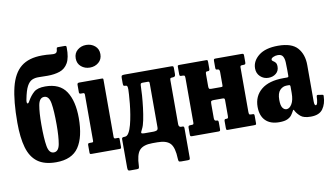

<svg xmlns="http://www.w3.org/2000/svg" viewBox="-90 -1005 2398 1379"><g transform="rotate(-10 1109.0 -316.0)"><path d="M460.5 -782.5Q461.5 -709.5 440 -671.8Q418.5 -634 380 -620.8Q341.5 -607.5 290.5 -607.5Q254.5 -607.5 226.5 -608.5Q198.5 -609.5 176.8 -599.8Q155 -590 139 -560Q123 -530 111 -467.5Q106 -443.5 112.2 -437.5Q118.5 -431.5 130.5 -454Q149.5 -488 176 -511.5Q202.5 -535 259 -535Q365 -535 411.5 -464.5Q458 -394 458 -270Q458 -131.5 408.5 -58.2Q359 15 244 15Q158.5 15 109 -21.5Q59.5 -58 38.5 -131Q17.5 -204 17.5 -312.5Q17.5 -470.5 41.5 -568.8Q65.5 -667 122 -712.5Q178.5 -758 276.5 -758Q312 -758 336.2 -754.8Q360.5 -751.5 373.5 -756Q386.5 -760.5 388 -783.5Q389 -792 390.8 -794.5Q392.5 -797 402 -797H447.5Q456 -797 458.2 -794.2Q460.5 -791.5 460.5 -782.5ZM185 -270Q185 -167.5 194.5 -112.5Q204 -57.5 239 -57.5Q274 -57.5 283.5 -110Q293 -162.5 293 -250Q293 -352.5 283.5 -407.5Q274 -462.5 239 -462.5Q204 -462.5 194.5 -410Q185 -357.5 185 -270Z M510.5 -695Q510.5 -733 537 -755.2Q563.5 -777.5 600.5 -777.5Q637.5 -777.5 664 -755.2Q690.5 -733 690.5 -695Q690.5 -657 664 -634.8Q637.5 -612.5 600.5 -612.5Q563.5 -612.5 537 -634.8Q510.5 -657 510.5 -695ZM520 -440H502.5Q490.5 -440 490.5 -451V-506.5Q490.5 -520 504 -520H669.5Q676 -520 678.2 -518.2Q680.5 -516.5 680.5 -510V-92.5Q680.5 -80 691 -80H707.5Q715.5 -80 718 -78.5Q720.5 -77 720.5 -69V-14Q720.5 -5 718 -2.5Q715.5 0 706.5 0H504.5Q496 0 493.2 -2Q490.5 -4 490.5 -12.5V-65.5Q490.5 -75 493.5 -77.5Q496.5 -80 505.5 -80H518.5Q526.5 -80 528.5 -82.2Q530.5 -84.5 530.5 -92.5V-427.5Q530.5 -440 520 -440Z M1153 -422V-102Q1153 -80 1172 -80H1182Q1189 -80 1191 -75.5Q1193 -71 1193 -64V149.5Q1193 160.5 1189.2 162.8Q1185.5 165 1174 165H1127Q1113 165 1110.5 159.2Q1108 153.5 1107.5 141.5Q1105 60 1077.5 30Q1050 0 984.5 0H947Q880.5 0 853 30.8Q825.5 61.5 823 144.5Q822.5 156 819.8 160.5Q817 165 804 165H755Q742.5 165 740.2 157.8Q738 150.5 738 139.5V-66Q738 -74 742.5 -77Q747 -80 761 -80Q777 -80 789.5 -101Q802 -122 811 -156Q820 -190 826.5 -229.5Q833 -269 836.8 -306.5Q840.5 -344 842.2 -372Q844 -400 844 -410.5Q844 -427.5 840.8 -433.8Q837.5 -440 828 -440H824Q816 -440 813.8 -444.5Q811.5 -449 811.5 -465V-500Q811.5 -514.5 817.2 -517.2Q823 -520 836.5 -520H1175Q1186.5 -520 1189.8 -517.2Q1193 -514.5 1193 -503V-461Q1193 -448 1187.5 -444Q1182 -440 1172.5 -440H1172Q1160 -440 1156.5 -437.2Q1153 -434.5 1153 -422ZM953 -440Q942.5 -440 939.5 -435.2Q936.5 -430.5 936.5 -414Q936.5 -392 933.5 -350.5Q930.5 -309 924.8 -261.8Q919 -214.5 910.8 -174.2Q902.5 -134 892 -114.5Q877.5 -89 882.2 -84.5Q887 -80 903.5 -80H969Q982 -80 992.5 -84Q1003 -88 1003 -105V-423Q1003 -433 1001.2 -436.5Q999.5 -440 992 -440Z M1665 -102.5Q1665 -89.5 1667.5 -84.8Q1670 -80 1683 -80H1692Q1700.5 -80 1702.8 -76.8Q1705 -73.5 1705 -65V-11Q1705 -3 1701.5 -1.5Q1698 0 1689.5 0H1496.5Q1488.5 0 1487 -3.8Q1485.5 -7.5 1485.5 -15.5V-65.5Q1485.5 -80 1495.5 -80H1501.5Q1509.5 -80 1512.2 -83.2Q1515 -86.5 1515 -99.5V-213Q1515 -222 1512.2 -225.2Q1509.5 -228.5 1499.5 -228.5H1437Q1422 -228.5 1417.2 -225Q1412.5 -221.5 1412.5 -205.5V-100.5Q1412.5 -80 1427 -80H1428.5Q1437 -80 1440 -77Q1443 -74 1443 -63V-15Q1443 -6 1440.2 -3Q1437.5 0 1429 0H1236.5Q1227.5 0 1225 -3.2Q1222.5 -6.5 1222.5 -16V-64Q1222.5 -74.5 1226.8 -77.2Q1231 -80 1240.5 -80H1245.5Q1255.5 -80 1259 -82.2Q1262.5 -84.5 1262.5 -94V-417.5Q1262.5 -430.5 1260 -435.2Q1257.5 -440 1244.5 -440H1235.5Q1227.5 -440 1225 -443.2Q1222.5 -446.5 1222.5 -455V-509Q1222.5 -517.5 1226.2 -518.8Q1230 -520 1238 -520H1431.5Q1439.5 -520 1441 -516.5Q1442.5 -513 1442.5 -504.5V-454.5Q1442.5 -440 1431.5 -440H1427.5Q1418.5 -440 1415.5 -436.8Q1412.5 -433.5 1412.5 -420.5V-332.5Q1412.5 -320 1415.8 -315.5Q1419 -311 1432.5 -311H1500Q1511.5 -311 1513.2 -313Q1515 -315 1515 -326V-419.5Q1515 -440 1500.5 -440H1498Q1490.5 -440 1488 -443Q1485.5 -446 1485.5 -457V-505Q1485.5 -514 1488 -517Q1490.5 -520 1499.5 -520H1691Q1700 -520 1702.5 -516.8Q1705 -513.5 1705 -504V-456Q1705 -445.5 1701 -442.8Q1697 -440 1687 -440H1682Q1672.5 -440 1668.8 -437.8Q1665 -435.5 1665 -426Z M1736.5 -125.5Q1736.5 -203.5 1792.8 -250Q1849 -296.5 1955.5 -296.5H1979.5Q1988 -296.5 1990.2 -298.5Q1992.5 -300.5 1992.5 -309.5V-349.5Q1992.5 -379.5 1991.2 -406.2Q1990 -433 1980 -449.8Q1970 -466.5 1943.5 -466.5Q1925.5 -466.5 1910 -459.2Q1894.5 -452 1894.5 -442Q1894.5 -434.5 1903 -429.8Q1911.5 -425 1919.8 -415.8Q1928 -406.5 1928 -385.5Q1928 -354.5 1905.8 -336Q1883.5 -317.5 1850.5 -317.5Q1816 -317.5 1791.2 -340.8Q1766.5 -364 1766.5 -400.5Q1766.5 -454.5 1815.5 -493.5Q1864.5 -532.5 1957 -532.5Q2056.5 -532.5 2098.2 -484.8Q2140 -437 2140 -359.5V-93.5Q2140 -64.5 2151 -64.5Q2165.5 -64.5 2168 -126.5Q2168.5 -136.5 2180.5 -135L2212.5 -129.5Q2217 -128.5 2217.2 -125.5Q2217.5 -122.5 2217.5 -117.5Q2216 -63.5 2190 -26.8Q2164 10 2102 10H2101.5Q2050.5 10 2027.8 -9.5Q2005 -29 1993.5 -50.5Q1990 -59 1987.2 -60.2Q1984.5 -61.5 1979.5 -51Q1973 -38.5 1962.8 -24.2Q1952.5 -10 1931.5 0Q1910.5 10 1871.5 10Q1806.5 10 1771.5 -25.2Q1736.5 -60.5 1736.5 -125.5ZM1898.5 -148Q1898.5 -107 1910.2 -90Q1922 -73 1939 -73Q1961 -73 1978 -101.2Q1995 -129.5 1995 -181V-228Q1995 -240 1985.5 -240H1968.5Q1940 -240 1919.2 -218.2Q1898.5 -196.5 1898.5 -148Z"/></g></svg>

Font: Besley* Condensed
Style: Bold
Weight: 700
Width: 3
Designer: Owen Earl
Foundry: indestructible type*
Version: Version 3.000; ttfautohint (v1.8.3)